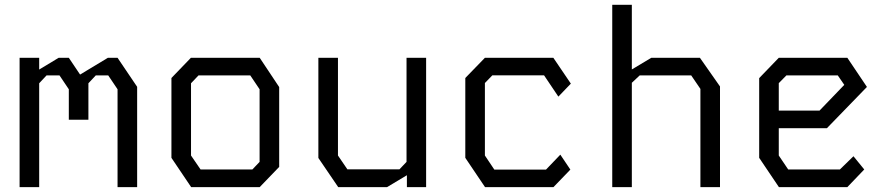

<svg xmlns="http://www.w3.org/2000/svg" viewBox="-20 -764 3640 784"><path d="M60 -528V0H140V-424L170 -456H223L261 -399.5V-275H341V-424L371 -456H422L460 -399.5V0H540V-409.5L460 -528H420.5L307 -459.5L261 -528H219.5L140 -480V-528Z M759.5 -528 680 -445.5V-119.5L760.5 0H1040.5L1120 -82.5V-408.5L1040.5 -528ZM760 -129V-424L790.5 -456H1002L1040 -399.5V-103L1010.5 -72H799Z M1640 -528V-103L1611 -72.5H1398.5L1360 -129V-528H1280V-119L1361 0H1560.5L1641.5 -48.5V0H1720V-528Z M1960 -528H2239.5L2311 -422.5L2260 -369.5L2201.5 -456.5H1990.5L1960 -425V-129L1998.5 -71.5H2209.5L2268 -132.5L2309 -71.5L2240 0H1960.5L1880 -119.5V-445.5Z M2480 -744.5H2560V-480.5L2639.5 -528H2838L2920 -411V0H2840V-401L2802.5 -456H2592L2560 -426V0H2480Z M3160 -528 3080 -445V-119.5L3160.5 0H3440L3509 -72L3465 -126L3409.5 -72H3198.5L3160 -129V-240.5H3356.5L3520 -409L3440 -528ZM3160 -424.5 3191 -456H3401L3427.5 -417.5L3326.5 -312.5H3160Z"/></svg>

Font: Kode Mono
Style: Regular
Weight: 400
Monospace: yes
Designer: Isa Ozler
Foundry: Kadena LLC
Version: Version 1.000;gftools[0.9.28]